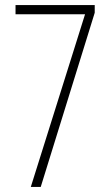

<svg xmlns="http://www.w3.org/2000/svg" viewBox="-20 -734 441 754"><path d="M101 0H140L352 -684V-714H41V-678H314Z"/></svg>

Font: Noto Sans Thai Looped ExtraCondensed ExtraLight
Style: Regular
Weight: 200
Width: 2
Designer: Sasikarn Vongin, Ben Mitchell
Foundry: The Fontpad Ltd
Version: Version 1.001